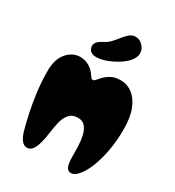

<svg xmlns="http://www.w3.org/2000/svg" viewBox="-210 -1006 1044 1144"><g transform="rotate(30 312.5 -434.5)"><path d="M454 14Q435 14 424.5 -6Q414 -26 414 -81Q414 -109 413 -145Q412 -181 404.5 -215Q397 -249 379.5 -271Q362 -293 329 -293Q290 -293 269.5 -269Q249 -245 240 -208Q231 -171 226 -130Q221 -89 211 -55Q203 -24 188.5 -5Q174 14 153 14Q131 14 115.5 -5.5Q100 -25 89 -61Q76 -107 62.5 -169Q49 -231 40 -302Q31 -373 31 -446Q31 -526 69.5 -570Q108 -614 160 -614Q191 -614 219.5 -598.5Q248 -583 269 -551Q274 -543 278.5 -537.5Q283 -532 291 -532Q299 -532 305 -539.5Q311 -547 321 -558Q344 -584 371 -599Q398 -614 438 -614Q482 -614 518 -587Q554 -560 576 -506Q598 -452 598 -370Q598 -289 585 -219Q572 -149 550.5 -96.5Q529 -44 504 -15Q479 14 454 14ZM241 -660Q218 -660 205.5 -668.5Q193 -677 189 -688Q185 -699 185 -706Q185 -723 198.5 -736.5Q212 -750 235 -761Q260 -774 278 -794Q296 -814 312 -834.5Q328 -855 345.5 -869Q363 -883 385 -883Q413 -883 434.5 -860.5Q456 -838 456 -810Q456 -765 400 -723Q365 -697 320.5 -678.5Q276 -660 241 -660Z"/></g></svg>

Font: Matemasie
Style: Regular
Weight: 400
Designer: Adam Yeo
Version: Version 1.001; ttfautohint (v1.8.4.7-5d5b)